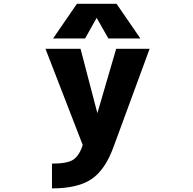

<svg xmlns="http://www.w3.org/2000/svg" viewBox="-20 -788 1040 1037"><path d="M260.7 229.5V95.7Q343.8 95.7 376 74.2Q408.2 52.7 426.8 -4.9L225.6 -524.4H415L505.9 -176.8L607.4 -524.4H788.1L593.8 3.9Q548.8 128.9 474.6 179.2Q400.4 229.5 260.7 229.5ZM502 -691.4 439.5 -580.1H266.6L395.5 -767.6H609.4L738.3 -580.1H565.4Z"/></svg>

Font: GenEi Gothic M Heavy
Style: Regular
Weight: 800
Designer: o_tamon (Modified); [Source Han Sans]
Ryoko NISHIZUKA  (kana & ideographs); Paul D. Hunt (Latin, Greek & Cyrillic); Wenl
Version: Version 1.1a;Original Version 1.004